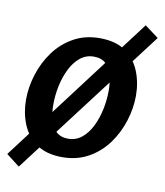

<svg xmlns="http://www.w3.org/2000/svg" viewBox="-95 -662 696 810"><g transform="rotate(10 253.0 -257.0)"><path d="M213 12Q145 12 102.5 -18Q60 -48 40.5 -96.5Q21 -145 21 -201Q21 -255 38.5 -310Q56 -365 89 -410Q122 -455 171 -482.5Q220 -510 283 -510Q352 -510 394 -480Q436 -450 455.5 -401.5Q475 -353 475 -297Q475 -243 457.5 -188Q440 -133 407 -88Q374 -43 325 -15.5Q276 12 213 12ZM224 -69Q257 -69 282 -89Q307 -109 324 -143Q341 -177 349.5 -217.5Q358 -258 358 -298Q358 -334 350 -363.5Q342 -393 323.5 -411Q305 -429 272 -429Q239 -429 214 -409Q189 -389 172 -355Q155 -321 146.5 -281Q138 -241 138 -200Q138 -165 146 -135Q154 -105 173 -87Q192 -69 224 -69ZM40 83 -17 39 464 -597 523 -553Z"/></g></svg>

Font: Rosario
Style: Italic
Weight: 400
Italic angle: -8.05°
Designer: Hector Gatti
Foundry: Omnibus Type
Version: Version 1.201